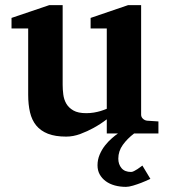

<svg xmlns="http://www.w3.org/2000/svg" viewBox="-20 -520 660 748"><path d="M565.9 176.8Q547.4 185.5 529.8 192.4Q514.6 198.2 498.3 203.1Q481.9 208 470.7 208Q447.3 208 427 202.4Q406.7 196.8 391.8 185.8Q377 174.8 368.4 159.4Q359.9 144 359.9 124Q359.9 102.1 368.2 82.5Q376.5 63 388.9 47.1Q401.4 31.2 415.5 19Q428.7 7.3 439.5 0H396V-55.2Q371.1 -36.1 344.2 -21.5Q321.3 -8.8 293.5 1.7Q265.6 12.2 237.8 12.2Q195.3 12.2 166.7 1Q138.2 -10.3 121.1 -31.2Q104 -52.2 96.9 -82.5Q89.8 -112.8 89.8 -150.9V-409.2H24.9V-450.2L171.9 -500H224.1V-189.9Q224.1 -171.4 226.6 -151.9Q229 -132.3 238.3 -116.2Q247.6 -100.1 265.9 -89.6Q284.2 -79.1 315.9 -79.1Q331.5 -79.1 345.9 -81.5Q360.4 -84 371.6 -87.4Q384.3 -91.3 396 -96.2V-409.2H333V-450.2L479 -500H529.8V-73.2Q529.8 -64 536.9 -57.4Q543.9 -50.8 553.2 -49.8L597.2 -46.9V0H502.4Q475.6 20.5 458.5 44.4Q440.9 68.8 440.9 98.1Q440.9 120.1 453.4 135Q465.8 149.9 490.7 149.9Q495.6 149.9 502.2 146.5Q508.8 143.1 515.4 138.9Q522 134.8 527.1 130.6Q532.2 126.5 534.7 125Z"/></svg>

Font: Charis SIL
Style: Bold
Weight: 700
Foundry: SIL International
Version: Version 4.112